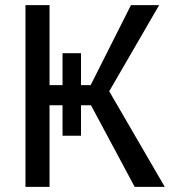

<svg xmlns="http://www.w3.org/2000/svg" viewBox="-20 -731 669 751"><path d="M602.5 -710.9 407.2 -374 624.5 0H506.8L335.9 -319.3H296.9V-200.2H224.6V-319.3H173.8V0H79.6V-710.9H173.8V-397.9H224.6V-522.9H296.9V-397.9H334.5L492.2 -710.9Z"/></svg>

Font: Mardoto
Style: Regular
Weight: 400
Designer: Christian Robertson, Vahan Hovhannisyan
Foundry: Google
Version: Version 1.000